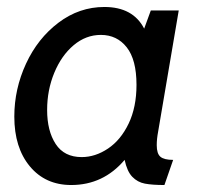

<svg xmlns="http://www.w3.org/2000/svg" viewBox="-20 -520 580 550"><path d="M21 -186Q21 -265 54.5 -337.5Q88 -410 147.5 -455Q207 -500 279 -500Q361 -500 393 -438L412 -490H492L433 -143Q429 -122 429 -104Q429 -80 439.5 -71Q450 -62 476 -62L451 10Q416 10 395 6Q374 2 359 -13.5Q344 -29 337 -62Q276 10 184 10Q110 10 65.5 -43.5Q21 -97 21 -186ZM371 -277Q371 -349 343 -384.5Q315 -420 269 -420Q226 -420 191 -390.5Q156 -361 135.5 -311.5Q115 -262 115 -205Q115 -145 139.5 -107.5Q164 -70 214 -70Q253 -70 289.5 -94.5Q326 -119 348.5 -166Q371 -213 371 -277Z"/></svg>

Font: Cabin
Style: Italic
Weight: 400
Italic angle: -7°
Designer: Pablo Impallari
Foundry: Pablo Impallari. http://www.impallari.com Igino Marini. http://www.ikern.com
Version: Version 2.200